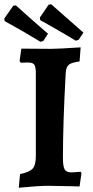

<svg xmlns="http://www.w3.org/2000/svg" viewBox="-50 -871 435 900"><path d="M44 -55Q88 -64 103 -80.5Q118 -97 118 -139V-526Q118 -557 111 -567.5Q104 -578 82 -578L47 -577L42 -585L50 -643L188 -642Q221 -642 328 -649L323 -583Q285 -578 272.5 -567.5Q260 -557 258 -529Q245 -293 245 -132Q245 -91 253 -77Q261 -63 284 -63Q295 -63 328 -66L332 -60L323 3L287 2L176 0Q130 0 38 9ZM138 -777 137 -789 178 -849 190 -851Q272 -778 341 -718L319 -685L306 -680Q226 -728 138 -777ZM-28 -772 -30 -784 12 -844 24 -846Q105 -773 175 -713L153 -679L140 -675Q60 -724 -28 -772Z"/></svg>

Font: Alegreya
Style: Bold
Weight: 700
Designer: Juan Pablo del Peral
Foundry: Huerta Tipografica
Version: Version 2.008; ttfautohint (v1.8)